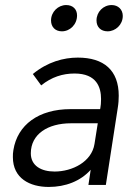

<svg xmlns="http://www.w3.org/2000/svg" viewBox="-20 -732 506 760"><path d="M225 -608C257 -608 285 -635 285 -671C285 -695 269 -712 242 -712C210 -712 182 -685 182 -651C182 -625 199 -608 225 -608ZM406 -608C437 -608 466 -634 466 -669C466 -694 448 -712 422 -712C389 -712 362 -685 362 -651C362 -625 379 -608 406 -608ZM399 0 446 -304C449 -322 450 -338 450 -353C450 -454 391 -504 288 -504C232 -504 168 -487 110 -439L143 -394C184 -427 228 -441 275 -441C363 -441 380 -386 380 -340C380 -326 379 -313 377 -303L376 -300H259C133 -300 49 -238 33 -138C31 -128 31 -119 31 -110C31 -26 98 8 173 8C239 8 299 -15 339 -60L330 0ZM354 -162C343 -92 267 -53 196 -53C143 -53 102 -76 102 -125C102 -201 169 -244 261 -244H367Z"/></svg>

Font: Arthouse Owned
Style: Italic
Weight: 400
Italic angle: -10°
Designer: Jeremy Tribby
Foundry: Tribby Type
Version: Version 1.000;PS 001.000;hotconv 1.0.88;makeotf.lib2.5.64775